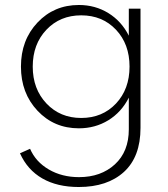

<svg xmlns="http://www.w3.org/2000/svg" viewBox="-20 -500 674 770"><path d="M295.9 250Q209.5 250 149.7 215.6Q89.8 181.2 60.1 114.7L100.6 96.7Q123 148.9 175.8 179.7Q228.5 210.4 296.9 210.4Q384.8 210.4 440.7 159.2Q496.6 107.9 496.6 18.6V-108.4Q467.3 -50.3 414.6 -17.8Q361.8 14.6 296.4 14.6Q196.8 14.6 130.4 -55.9Q64 -126.5 64 -232.9Q64 -339.4 130.4 -409.7Q196.8 -480 296.4 -480Q361.8 -480 414.6 -447.5Q467.3 -415 496.6 -356.9V-465.3H543.5V12.7Q543.5 128.9 477.1 189.5Q410.6 250 295.9 250ZM305.7 -26.9Q390.6 -26.9 445.1 -84.7Q499.5 -142.6 499.5 -232.9Q499.5 -323.2 445.1 -380.9Q390.6 -438.5 305.7 -438.5Q220.7 -438.5 166 -380.6Q111.3 -322.8 111.3 -232.9Q111.3 -143.1 166.3 -85Q221.2 -26.9 305.7 -26.9Z"/></svg>

Font: Spartan MB Light
Style: Regular
Weight: 300
Designer: Matt Bailey, Mirko Velimirovic
Foundry: Matt Bailey
Version: Version 1.005